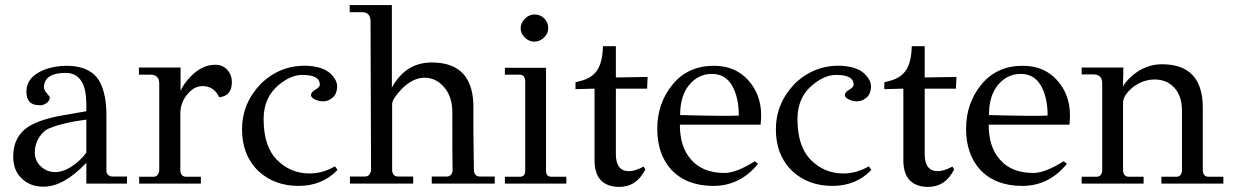

<svg xmlns="http://www.w3.org/2000/svg" viewBox="-20 -723 4860 756"><path d="M480 -28V0H320V-82Q231 12 152 12Q99 12 67 -19Q32 -50 32 -107Q32 -186 93 -225Q139 -253 222 -268L320 -285Q322 -356 308 -389Q288 -436 239 -436Q154 -436 153 -379Q153 -369 164.5 -355.5Q176 -342 176 -341Q177 -326 161.5 -316Q146 -306 133 -309Q83 -309 84 -364.5Q85 -420 153 -448Q195 -464 242 -464Q321 -464 360 -420Q399 -372 399 -268V-50Q399 -40 406 -34Q413 -28 422 -28ZM320 -122V-252Q233 -241 177 -219Q151 -209 134 -182Q117 -155 117 -123Q117 -91 139.5 -69Q162 -47 193.5 -45.5Q225 -44 260.5 -66.5Q296 -89 320 -122Z M607 -50V-395Q606 -429 573 -429H527V-457H691V-365Q702 -392 732 -423Q777 -468 827 -468Q857 -468 875 -448Q893 -428 893 -400Q893 -345 843 -340Q823 -384 777 -384Q744 -384 717 -351Q690 -318 690 -276V-50Q693 -27 713 -27H771V0H528V-27H584Q602 -27 607 -50Z M1018 -254Q1018 -146 1071 -93Q1124 -40 1199 -40Q1250 -40 1299 -68L1309 -54Q1249 9 1155.5 9Q1062 9 999 -48Q933 -111 933 -213.5Q933 -316 1007 -393Q1084 -468 1191 -464Q1253 -460 1281 -433.5Q1309 -407 1307.5 -379.5Q1306 -352 1289 -338Q1272 -324 1253 -324Q1234 -324 1218 -332.5Q1202 -341 1205 -352Q1208 -363 1224 -371Q1242 -382 1239 -394Q1236 -428 1170 -428Q1125 -428 1078 -389Q1018 -340 1018 -254Z M1928 -28V0H1680V-28H1739Q1759 -28 1762 -51Q1761 -93 1761 -281Q1761 -342 1729 -379.5Q1697 -417 1651.5 -417Q1606 -417 1562 -373Q1524 -333 1524 -313V-51Q1527 -28 1547 -28H1607V0H1358V-28H1417Q1436 -28 1441 -51L1439 -641Q1438 -675 1405 -675H1357V-703H1523V-378Q1577 -477 1680 -477Q1847 -477 1844 -295Q1843 -233 1846 -51Q1849 -28 1869 -28Z M2085 -666Q2107 -666 2122.5 -651Q2138 -636 2138.5 -613.5Q2139 -591 2122 -575Q2105 -559 2084 -559Q2063 -559 2046.5 -575Q2030 -591 2030 -611.5Q2030 -632 2046.5 -649Q2063 -666 2085 -666ZM2130 -456V-50Q2130 -27 2152 -27H2210V0H1968V-27H2026Q2048 -27 2048 -50V-406Q2045 -429 2026 -429H1968V-456Z M2354 -541H2405V-418L2530 -420L2528 -374H2405V-116Q2405 -49 2457 -49Q2480 -49 2514 -67L2521 -56Q2487 13 2417 13Q2321 11 2321 -92V-374L2246 -372V-399Q2253 -401 2265 -404Q2311 -415 2332 -447.5Q2353 -480 2354 -541Z M2975 -232H2657Q2657 -144 2701 -95Q2746 -42 2833 -42Q2879 -42 2952 -88L2965 -78Q2894 9 2789 9Q2684 9 2624 -54Q2568 -115 2568 -216Q2568 -317 2628.5 -390.5Q2689 -464 2791 -464Q2875 -464 2926 -407.5Q2977 -351 2977 -269Q2977 -258 2975 -232ZM2889 -268Q2889 -340 2862.5 -386Q2836 -432 2783 -432Q2730 -432 2694 -389Q2658 -346 2658 -270Q2845 -265 2889 -268Z M3120 -254Q3120 -146 3173 -93Q3226 -40 3301 -40Q3352 -40 3401 -68L3411 -54Q3351 9 3257.5 9Q3164 9 3101 -48Q3035 -111 3035 -213.5Q3035 -316 3109 -393Q3186 -468 3293 -464Q3355 -460 3383 -433.5Q3411 -407 3409.5 -379.5Q3408 -352 3391 -338Q3374 -324 3355 -324Q3336 -324 3320 -332.5Q3304 -341 3307 -352Q3310 -363 3326 -371Q3344 -382 3341 -394Q3338 -428 3272 -428Q3227 -428 3180 -389Q3120 -340 3120 -254Z M3570 -541H3621V-418L3746 -420L3744 -374H3621V-116Q3621 -49 3673 -49Q3696 -49 3730 -67L3737 -56Q3703 13 3633 13Q3537 11 3537 -92V-374L3462 -372V-399Q3469 -401 3481 -404Q3527 -415 3548 -447.5Q3569 -480 3570 -541Z M4191 -232H3873Q3873 -144 3917 -95Q3962 -42 4049 -42Q4095 -42 4168 -88L4181 -78Q4110 9 4005 9Q3900 9 3840 -54Q3784 -115 3784 -216Q3784 -317 3844.5 -390.5Q3905 -464 4007 -464Q4091 -464 4142 -407.5Q4193 -351 4193 -269Q4193 -258 4191 -232ZM4105 -268Q4105 -340 4078.5 -386Q4052 -432 3999 -432Q3946 -432 3910 -389Q3874 -346 3874 -270Q4061 -265 4105 -268Z M4797 -27V0H4553V-27H4612Q4631 -27 4634 -50V-287Q4634 -345 4604 -377.5Q4574 -410 4527 -410Q4480 -410 4440 -379Q4402 -347 4402 -319V-50Q4405 -27 4425 -27H4483V0H4239V-27H4297Q4317 -27 4320 -50V-396Q4319 -430 4286 -430H4239V-457H4403V-430Q4402 -418 4402 -402V-382Q4410 -401 4444 -430Q4495 -470 4555 -470Q4716 -470 4716 -299V-50Q4719 -27 4739 -27Z"/></svg>

Font: GFS Didot
Style: Regular
Weight: 400
Designer: Takis Katsoulidis and George D. Matthiopoulos
Foundry: Takis Katsoulidis and George D. Matthiopoulos
Version: Version 1.0